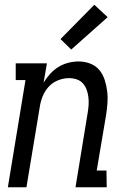

<svg xmlns="http://www.w3.org/2000/svg" viewBox="-20 -786 540 806"><path d="M13 0 87 -450H46V-520H177L163 -439Q175 -459 190.5 -476Q206 -493 225.5 -505Q245 -517 267 -522.5Q289 -528 310 -528Q336 -528 359 -519Q382 -510 397 -492Q412 -474 419.5 -450.5Q427 -427 430 -402.5Q433 -378 431 -352Q429 -326 425 -301L386 -70H427L428 0H297L348 -312Q351 -329 352 -346Q353 -363 351 -379Q349 -395 343.5 -410Q338 -425 327.5 -436.5Q317 -448 301.5 -453Q286 -458 269 -458Q247 -458 224 -449Q201 -440 184.5 -422Q168 -404 159 -381.5Q150 -359 147 -337L91 0ZM279 -578 234 -622 376 -766 432 -714Z"/></svg>

Font: Iosevka Curly Slab
Style: Italic
Weight: 400
Italic angle: -9°
Monospace: yes
Designer: Belleve Invis
Foundry: Belleve Invis
Version: Version 22.1.2; ttfautohint (v1.8.4)